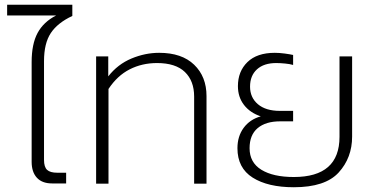

<svg xmlns="http://www.w3.org/2000/svg" viewBox="-20 -772 1575 807"><path d="M113 -92V-511Q113 -587 138 -633.5Q163 -680 216 -707H10V-752H284V-705Q222 -676 193.5 -633Q165 -590 165 -515V-100Q165 -70 178 -58Q191 -46 221 -46H258V-1H199Q157 -1 135 -25Q113 -49 113 -92Z M384 -535H435V-451Q475 -502 532.5 -526Q590 -550 649 -550Q744 -550 796 -500Q848 -450 848 -368V0H796V-366Q796 -432 757 -469.5Q718 -507 640 -507Q577 -507 525 -480.5Q473 -454 436 -398V0H384Z M978 -149Q978 -199 1004 -234.5Q1030 -270 1076 -283Q1031 -298 1005.5 -331Q980 -364 980 -410Q980 -472 1020 -511Q1060 -550 1135 -550Q1154 -550 1176.5 -547Q1199 -544 1212 -541V-499Q1199 -503 1178 -505Q1157 -507 1141 -507Q1089 -507 1060 -480.5Q1031 -454 1031 -408Q1031 -362 1064 -334Q1097 -306 1156 -306H1212V-262H1157Q1097 -262 1063 -233.5Q1029 -205 1029 -149Q1029 -89 1078.5 -58.5Q1128 -28 1215 -28Q1407 -28 1407 -197V-535H1460V-198Q1460 -109 1403.5 -47Q1347 15 1215 15Q1106 15 1042 -25.5Q978 -66 978 -149Z"/></svg>

Font: Prompt ExtraLight
Style: Regular
Weight: 275
Designer: Katatrad Team
Foundry: CadsonDemak
Version: Version 1.000